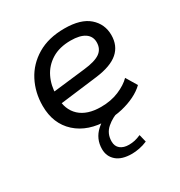

<svg xmlns="http://www.w3.org/2000/svg" viewBox="-144 -509 746 794"><g transform="rotate(-30 229.0 -112.5)"><path d="M242 10.6Q148.4 10.6 93.2 -39.4Q38 -89.5 38 -174.6Q38 -238.3 65.4 -291.1Q92.7 -343.9 145.9 -375.6Q199.1 -407.3 275.3 -407.3Q353.3 -407.3 392 -373.3Q430.7 -339.3 430.7 -286.9Q430.7 -236.1 396.5 -206.3Q362.4 -176.5 290.3 -167.3L82.6 -141.5L82.2 -199L263 -220.1Q315.8 -225.9 339.6 -242.6Q363.3 -259.4 363.3 -291.2Q363.3 -319.9 340.1 -335.6Q316.8 -351.2 272.9 -351.2Q219.1 -351.2 182.5 -328.6Q145.9 -305.9 127.6 -268.3Q109.3 -230.7 109.3 -185.5V-174.2Q109.3 -115.5 144.6 -82.9Q180 -50.3 245.8 -50.3Q293.3 -50.3 331.3 -66.3Q369.2 -82.3 391.2 -104.8L422.5 -52.7Q403.1 -33.6 374.5 -19.5Q345.8 -5.4 311.8 2.6Q277.8 10.6 242 10.6ZM259.9 181.6Q211.3 181.6 186.3 159.7Q161.2 137.9 161.2 102.8Q161.2 54 197.1 21.1Q233 -11.8 283.1 -24.2L301.7 0Q265.4 10.6 238.3 34.1Q211.3 57.6 211.3 95.3Q211.3 118.5 226.7 130.8Q242.1 143 267.2 143Q282.1 143 295.4 140Q308.7 137 324.7 130L333.5 166Q314.6 174.2 295.1 177.9Q275.6 181.6 259.9 181.6Z"/></g></svg>

Font: Rokkitt SemiBold
Style: Italic
Weight: 600
Italic angle: -9°
Designer: Vernon Adams
Foundry: Vernon Adams
Version: Version 3.103